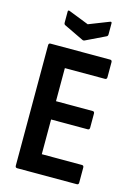

<svg xmlns="http://www.w3.org/2000/svg" viewBox="-126 -908 686 975"><g transform="rotate(15 217.0 -421.0)"><path d="M65.3 0Q54.9 0 54.9 -10.9V-644.1Q54.9 -655 64.8 -655H378.4Q388.3 -655 388.3 -644.1V-565.3Q388.3 -553.8 378.4 -553.8H167.3V-379.9H359.9Q369.8 -379.9 369.8 -369V-295.1Q369.8 -283.7 359.9 -283.7H167.3V-101.2H378.4Q388.3 -101.2 388.3 -89.7V-10.9Q388.3 0 378.4 0ZM215.3 -715.7 112.6 -765Q106.6 -768 106.6 -777V-834.8Q106.6 -844.8 117.5 -839.8L221.7 -798.9L325.9 -839.8Q337.3 -845.2 337.3 -834.8V-777Q337.3 -768 330.8 -765L228.6 -715.7Q221.7 -712.2 215.3 -715.7Z"/></g></svg>

Font: Sofia Sans Condensed
Style: Regular
Weight: 400
Designer: Botio Nikoltchev, Ani Petrova
Foundry: lettersoup
Version: Version 4.100